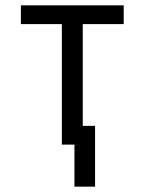

<svg xmlns="http://www.w3.org/2000/svg" viewBox="-20 -540 540 717"><path d="M258 157V0H211V-450H58V-520H442V-450H289V-70H335V157Z"/></svg>

Font: Iosevka Fuck
Style: Regular
Weight: 400
Monospace: yes
Designer: Belleve Invis
Foundry: Belleve Invis
Version: Version 28.0.7; ttfautohint (v1.8.3)